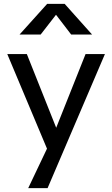

<svg xmlns="http://www.w3.org/2000/svg" viewBox="-20 -781 586 1001"><path d="M18 -499H120L273 -115L426 -499H527L228 200H127L225 -6ZM317 -761 460 -601H351L272 -704L192 -601H82L226 -761Z"/></svg>

Font: Syne Med Modified
Style: Regular
Weight: 500
Designer: Lucas Descroix
Foundry: Bonjour Monde
Version: Version 2.200